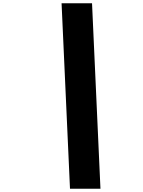

<svg xmlns="http://www.w3.org/2000/svg" viewBox="-20 -972 880 1185"><path d="M412 193 360 -952H548L600 193Z"/></svg>

Font: Fz Poppins ExtBd
Style: Italic
Weight: 800
Italic angle: -10°
Designer: Ninad Kale (Devanagari), Jonny Pinhorn (Latin)
Foundry: Indian Type Foundry
Version: Vit hóa bi Vntype.Com & FontZin.Com